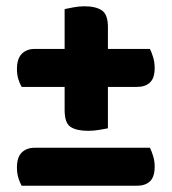

<svg xmlns="http://www.w3.org/2000/svg" viewBox="-20 -592 547 612"><path d="M324 -436H458Q463 -426 468 -410Q473 -394 473 -375Q473 -343 458 -329Q443 -315 417 -315H324V-183Q315 -181 296.5 -178Q278 -175 261 -175Q224 -175 205 -187.5Q186 -200 186 -241V-315H49Q43 -325 38.5 -339.5Q34 -354 34 -372Q34 -405 49.5 -420.5Q65 -436 90 -436H186V-563Q195 -565 213.5 -568.5Q232 -572 249 -572Q285 -572 304.5 -559Q324 -546 324 -506ZM49 0Q43 -10 38.5 -25Q34 -40 34 -58Q34 -91 49.5 -106Q65 -121 90 -121H458Q463 -111 468 -95Q473 -79 473 -61Q473 -28 458 -14Q443 0 417 0Z"/></svg>

Font: Baloo Thambi 2
Style: Bold
Weight: 700
Designer: Aadarsh Rajan and Ek Type
Foundry: Ek Type
Version: Version 1.640;hotconv 1.0.111;makeotfexe 2.5.65597; ttfautoh